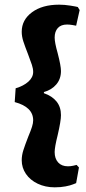

<svg xmlns="http://www.w3.org/2000/svg" viewBox="-20 -676 367 822"><path d="M73 10Q73 -11 80 -33Q87 -55 101 -91Q112 -117 117 -133Q122 -149 122 -161Q122 -218 43 -239L47 -298Q81 -308 101.5 -326.5Q122 -345 122 -368Q122 -382 116.5 -398.5Q111 -415 100 -444Q87 -477 80 -498.5Q73 -520 73 -540Q73 -591 117 -623.5Q161 -656 233 -656Q256 -656 281 -652Q306 -648 313 -646L321 -633L306 -566Q302 -567 289.5 -569Q277 -571 267 -571Q241 -571 227.5 -556Q214 -541 214 -515Q214 -494 227 -448Q241 -394 241 -372Q241 -338 221 -314.5Q201 -291 168 -282V-277Q203 -265 222 -241.5Q241 -218 241 -183Q241 -158 227 -98Q214 -46 214 -25Q214 3 229 19.5Q244 36 271 36Q282 36 293.5 33.5Q305 31 308 30L318 41L306 108Q303 109 292 113.5Q281 118 260.5 122Q240 126 214 126Q174 126 141.5 110.5Q109 95 91 68.5Q73 42 73 10Z"/></svg>

Font: Alegreya SC ExtraBold
Style: Regular
Weight: 800
Designer: Juan Pablo del Peral
Foundry: Huerta Tipografica
Version: Version 2.007; ttfautohint (v1.6)